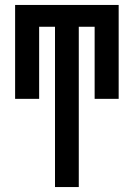

<svg xmlns="http://www.w3.org/2000/svg" viewBox="-20 -550 540 775"><path d="M202 205V-442H138V-151H41V-530H459V-151H362V-442H298V205Z"/></svg>

Font: Iosevka Slab Semibold
Style: Regular
Weight: 600
Monospace: yes
Designer: Belleve Invis
Foundry: Belleve Invis
Version: Version 11.1.1; ttfautohint (v1.8.3)